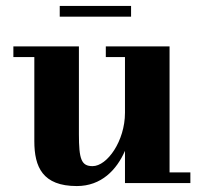

<svg xmlns="http://www.w3.org/2000/svg" viewBox="-20 -616 685 646"><path d="M181 -596V-560H421V-596ZM245.5 -460H25V-424H95.5V-141C95.5 -54 123.5 10 238.5 10C321 10 372.5 -44.5 400.5 -108.5V0H620.5V-36H550.5V-460H336V-424H400.5V-236.5C400.5 -141.5 340.5 -57 291.5 -57C253.5 -57 245.5 -80.5 245.5 -164.5Z"/></svg>

Font: Bodoni* 06
Style: Bold
Weight: 700
Version: Version 2.2